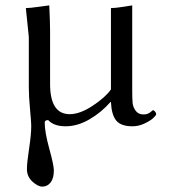

<svg xmlns="http://www.w3.org/2000/svg" viewBox="-20 -459 680 713"><path d="M390 -80Q357 -42 312.5 -16Q268 10 224 10Q180 10 159 -13Q146 -13 146 -4Q146 31 163 93Q180 155 180 174Q180 203 168 218.5Q156 234 137 234Q121 234 100.5 215.5Q80 197 80 169Q80 145 88 93Q96 41 96 8Q96 -5 91.5 -53.5Q87 -102 87 -134V-322L76 -429Q90 -429 122 -433.5Q154 -438 163 -439Q166 -375 166 -343V-147Q166 -35 239 -35Q277 -35 324.5 -66.5Q372 -98 392 -127V-429Q407 -429 436.5 -433.5Q466 -438 471 -439V-121Q471 -92 472.5 -76.5Q474 -61 484 -47.5Q494 -34 513 -34Q528 -34 538 -42L548 -50Q551 -50 555.5 -45Q560 -40 560 -35Q560 -31 549.5 -21Q539 -11 517 -0.5Q495 10 472 10Q429 10 411.5 -11.5Q394 -33 392 -80Z"/></svg>

Font: Libertinus Mono
Style: Regular
Weight: 400
Designer: Philipp H. Poll
Foundry: Khaled Hosny
Version: Version 6.7